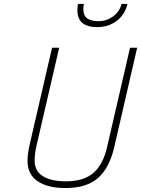

<svg xmlns="http://www.w3.org/2000/svg" viewBox="-20 -941 713 970"><path d="M371 -889Q371 -903 374 -921H404Q401 -906 401 -895Q401 -862 421 -848Q441 -834 478 -834Q518 -834 551 -858Q584 -882 594 -921H624Q610 -865 568.5 -834.5Q527 -804 471 -804Q371 -804 371 -889ZM119 -129Q119 -145 122 -167.5Q125 -190 129 -207L243 -700H279L165 -207Q155 -165 155 -130Q155 -77 196.5 -51Q238 -25 313 -25Q403 -25 452 -67.5Q501 -110 521 -198L637 -700H673L557 -197Q533 -93 475.5 -42Q418 9 311 9Q221 9 170 -25.5Q119 -60 119 -129Z"/></svg>

Font: Cairo ExtraLight
Style: Italic
Weight: 275
Italic angle: -13°
Designer: Mohamed Gaber, Accademia di Belle Arti di Urbino and others
Foundry: Kief Type Foundry, Accademia di Belle Arti di Urbino and others
Version: Version 3.011